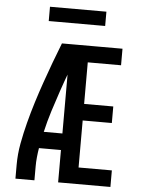

<svg xmlns="http://www.w3.org/2000/svg" viewBox="-61 -970 746 1017"><g transform="rotate(5 312.5 -461.5)"><path d="M60 0V-74Q60 -131 70.5 -187.5Q81 -244 95.5 -300Q110 -356 127 -410.5Q144 -465 163 -519.5Q182 -574 202 -628Q222 -682 243 -735H287V-720L337 -702Q315 -648 294.5 -593.5Q274 -539 255 -483.5Q236 -428 218.5 -372.5Q201 -317 188 -260H287V-172H170Q166 -148 163.5 -123Q161 -98 161 -74V0ZM287 0V-735H565V-647H388V-426H543V-338H388V-88H565V0ZM163 -847V-923H463V-847Z"/></g></svg>

Font: Zed Sans Semibold
Style: Regular
Weight: 600
Designer: Belleve Invis
Foundry: Belleve Invis
Version: Version 1.0.0; ttfautohint (v1.8.4)